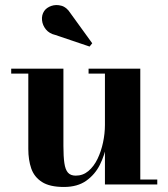

<svg xmlns="http://www.w3.org/2000/svg" viewBox="-20 -733 669 763"><path d="M234 10Q177.5 10 146.8 -9.8Q116 -29.5 104.2 -63.5Q92.5 -97.5 92.5 -141V-440.5H24.5V-460H232V-153Q232 -111 235.8 -85Q239.5 -59 250 -47Q260.5 -35 281 -35Q309.5 -35 331.2 -53.2Q353 -71.5 367.5 -101.5Q382 -131.5 389.5 -167Q397 -202.5 397 -236.5L411.5 -238Q411.5 -202 403.8 -159.2Q396 -116.5 376.8 -78Q357.5 -39.5 322.8 -14.8Q288 10 234 10ZM397 0V-440.5H332V-460H537.5V-19.5H605V0ZM336 -548 200 -594Q176 -599.5 162.5 -616Q149 -632.5 147 -652.8Q145 -673 155.5 -689Q165 -703 184 -709.5Q203 -716 224 -710.2Q245 -704.5 260 -680.5L346.5 -561Z"/></svg>

Font: Bodoni Moda
Style: Bold
Weight: 700
Designer: Owen Earl
Foundry: indestructible type
Version: Version 2.005